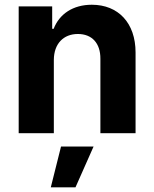

<svg xmlns="http://www.w3.org/2000/svg" viewBox="-20 -573 662 826"><path d="M60.4 0H211.6V-315.3C212 -385.7 253.9 -426.8 315 -426.8C375.7 -426.8 412.3 -387.1 411.9 -320.3V0H563.2V-347.3C563.2 -474.4 488.6 -552.6 375 -552.6C294 -552.6 235.4 -512.8 210.9 -449.2H204.5V-545.5H60.4ZM304.7 233 382.5 57.5H242.5L198.5 233Z"/></svg>

Font: Inter-Hewn
Style: Bold
Weight: 700
Designer: Rasmus Andersson
Foundry: rsms
Version: Version 3.012;git-f93a4a705